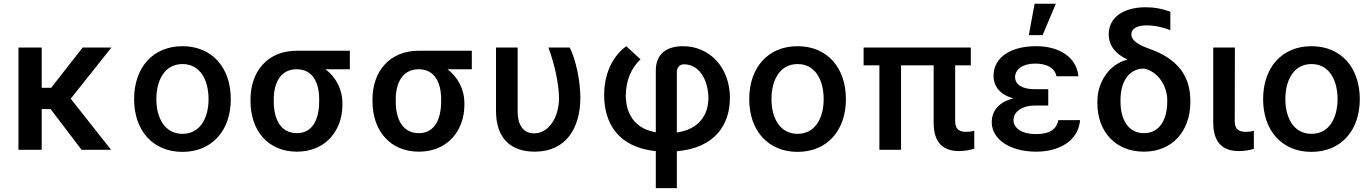

<svg xmlns="http://www.w3.org/2000/svg" viewBox="-20 -799 7317 1024"><path d="M202.4 -545.5H78.5V0H202.4V-217.3H250L415.1 0H572.4L357.2 -272.7L574.2 -545.5H420.8L252.8 -330.6H202.4Z M953.1 11C1109.7 11 1210.9 -101.6 1210.9 -270.2C1210.9 -440 1109.7 -552.6 953.1 -552.6C796.5 -552.6 695.3 -440 695.3 -270.2C695.3 -101.6 796.5 11 953.1 11ZM813.9 -270.6C813.9 -372.9 859.4 -457.4 953.5 -457.4C1046.9 -457.4 1092.3 -372.9 1092.3 -270.6C1092.3 -168.7 1046.9 -85.2 953.5 -85.2C859.4 -85.2 813.9 -168.7 813.9 -270.6Z M1316.1 -269.9V-258.5C1316.1 -106.2 1406.2 9.9 1563.9 9.9C1718 9.9 1806.1 -104.8 1806.1 -238.6V-248.6C1806.1 -324.6 1769.5 -389.6 1715.9 -429.7H1845.9V-528.4H1562.5C1405.9 -528.4 1316.1 -416.5 1316.1 -269.9ZM1440 -258.5V-269.9C1440.3 -355.8 1475.1 -429.7 1562.5 -429.7C1649.1 -429.7 1682.2 -355.8 1682.2 -269.9V-258.5C1682.2 -166.2 1649.1 -88.8 1563.9 -88.8C1474.1 -88.8 1440.3 -166.2 1440 -258.5Z M1966.6 -269.9V-258.5C1966.6 -106.2 2056.8 9.9 2214.5 9.9C2368.6 9.9 2456.7 -104.8 2456.7 -238.6V-248.6C2456.7 -324.6 2420.1 -389.6 2366.5 -429.7H2496.4V-528.4H2213.1C2056.5 -528.4 1966.6 -416.5 1966.6 -269.9ZM2090.6 -258.5V-269.9C2090.9 -355.8 2125.7 -429.7 2213.1 -429.7C2299.7 -429.7 2332.7 -355.8 2332.7 -269.9V-258.5C2332.7 -166.2 2299.7 -88.8 2214.5 -88.8C2124.6 -88.8 2090.9 -166.2 2090.6 -258.5Z M2625.4 -545.5V-207.4C2625.4 -56.8 2708.8 9.9 2831.7 9.9C3003.2 9.9 3074.9 -121.8 3075.3 -277C3074.9 -376.4 3048.7 -485.8 3018.5 -545.5H2904.8C2935 -464.5 2959.9 -360.8 2961.6 -277C2961.6 -175.8 2908.4 -87.7 2828.1 -87.7C2782.7 -87.7 2740.8 -117.2 2740.8 -206V-545.5Z M3477.6 -422.6V-93.4C3360.1 -114 3317.5 -197.4 3317.5 -291.9C3319.6 -373.6 3346.2 -434.7 3396 -482.6L3320.3 -552.6C3247.5 -500 3202.1 -406.6 3202.1 -291.9C3202.4 -144.2 3274.5 -13.8 3477.6 7.1V204.5H3589.8V7.8C3797.6 -10.7 3872.9 -138.1 3872.9 -277.3C3872.9 -438.6 3765.3 -552.6 3622.9 -552.6C3531.6 -552.6 3477.6 -508.9 3477.6 -422.6ZM3589.8 -92.3V-413C3589.8 -437.9 3602.6 -456 3628.2 -456C3707.4 -456 3756.4 -376.8 3758.2 -277.3C3758.2 -187.9 3709.5 -109.7 3589.8 -92.3Z M4233.7 11C4390.3 11 4491.5 -101.6 4491.5 -270.2C4491.5 -440 4390.3 -552.6 4233.7 -552.6C4077.1 -552.6 3975.9 -440 3975.9 -270.2C3975.9 -101.6 4077.1 11 4233.7 11ZM4094.5 -270.6C4094.5 -372.9 4139.9 -457.4 4234 -457.4C4327.4 -457.4 4372.9 -372.9 4372.9 -270.6C4372.9 -168.7 4327.4 -85.2 4234 -85.2C4139.9 -85.2 4094.5 -168.7 4094.5 -270.6Z M5157.7 -545.5H4585.9V-450.6H4670.1V0H4785.5V-450.6H4959.5V-143.8C4959.5 -34.4 5013.8 6.7 5094.8 6.7C5129.6 6.7 5156.6 0 5176.1 -6V-100.9C5166.5 -98.7 5149.9 -95.9 5133.5 -95.9C5100.1 -95.9 5074.6 -105.5 5074.2 -152.7V-450.6H5157.7Z M5467 -611.5H5540.5L5611.2 -779.1H5497.9ZM5269.2 -148.1C5269.5 -52.2 5371.4 9.9 5506.4 9.9C5633.9 9.9 5732.2 -51.8 5740.4 -158.4H5624.3C5614.7 -108.7 5578.1 -83.8 5504.6 -83.8C5430.8 -83.8 5385.7 -115.4 5385.3 -157.7C5385.7 -205.6 5434.3 -236.2 5499.3 -236.2H5570.7V-323.2H5499.3C5430.4 -323.2 5393.8 -348.7 5393.8 -387.8C5393.8 -428.6 5433.9 -459.9 5501.4 -459.9C5565 -459.9 5606.5 -435 5614.3 -392.4H5731.5C5721.9 -492.9 5631.7 -552.6 5505.3 -552.6C5372.2 -552.6 5278.8 -494.7 5278.8 -393.8C5278.8 -346.6 5305.4 -296.2 5384.2 -274.5C5298.7 -252.5 5269.5 -199.9 5269.2 -148.1Z M5893.1 -616.1C5893.5 -556.5 5929 -511.4 5990.1 -483L5990.4 -480.1C5902.7 -458.5 5832.7 -367.9 5832.7 -258.5V-248.6C5832.7 -99.8 5926.5 9.9 6081.3 9.9C6233.7 9.9 6328.1 -101.6 6328.5 -252.8V-262.8C6328.1 -395.6 6258.9 -487.6 6106.2 -540.1C6031.6 -566.8 6013.8 -593 6013.8 -615.4C6013.8 -644.5 6041.9 -663.7 6096.9 -663.7C6143.5 -663.7 6193.5 -649.9 6221.9 -638.1V-736.5C6176.8 -752.8 6138.8 -760.3 6090.6 -760.3C5968 -760.3 5893.1 -703.5 5893.1 -616.1ZM5956 -257.1V-266.3C5956 -358 5996.8 -433.2 6081.3 -433.2C6155.5 -418.3 6205.3 -340.9 6205.3 -266.3V-257.1C6205.3 -162.3 6164.8 -88.8 6081.3 -88.8C5996.4 -88.8 5956 -162.6 5956 -257.1Z M6450.6 -545.5V-143.8C6451 -34.4 6505.7 6.7 6586.6 6.7C6620.7 6.7 6647.7 1.1 6667.3 -5.3V-100.9C6658 -98.7 6641.7 -95.9 6625 -95.9C6591.6 -95.9 6565.3 -105.5 6565.3 -152.7L6566.1 -545.5Z M6974.4 11C7131 11 7232.2 -101.6 7232.2 -270.2C7232.2 -440 7131 -552.6 6974.4 -552.6C6817.8 -552.6 6716.6 -440 6716.6 -270.2C6716.6 -101.6 6817.8 11 6974.4 11ZM6835.2 -270.6C6835.2 -372.9 6880.7 -457.4 6974.8 -457.4C7068.2 -457.4 7113.6 -372.9 7113.6 -270.6C7113.6 -168.7 7068.2 -85.2 6974.8 -85.2C6880.7 -85.2 6835.2 -168.7 6835.2 -270.6Z"/></svg>

Font: Magic Ui Pro Semi Bold
Style: Regular
Weight: 600
Designer: Stefan Endress, Andreas Faust
Version: Version 1.000;FEAKit 1.0